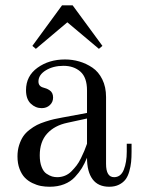

<svg xmlns="http://www.w3.org/2000/svg" viewBox="-20 -692 534 724"><path d="M308.1 -245.1 233.9 -229Q185.5 -218.8 157.7 -188.2Q129.9 -157.7 129.9 -106Q129.9 -80.1 137 -62.3Q144 -44.4 155.5 -36.9Q167 -29.3 176.3 -26.6Q185.5 -23.9 195.8 -23.9Q210.9 -23.9 224.9 -29.5Q238.8 -35.2 249.5 -46.1Q260.3 -57.1 268.8 -68.1Q277.3 -79.1 285.4 -95.7Q293.5 -112.3 297.9 -123Q302.2 -133.8 308.1 -149.9ZM476.1 -149.9V-120.1Q476.1 -98.1 474.4 -81.1Q472.7 -64 467.5 -45.7Q462.4 -27.3 453.4 -15.4Q444.3 -3.4 428.7 4.4Q413.1 12.2 392.1 12.2Q350.1 12.2 329.1 -16.1Q308.1 -44.4 308.1 -97.2Q298.8 -74.7 288.8 -58.3Q278.8 -42 262.5 -24.4Q246.1 -6.8 221.9 2.7Q197.8 12.2 167 12.2Q150.4 12.2 134.5 9.3Q118.7 6.3 102.1 -1.7Q85.4 -9.8 73.5 -22.2Q61.5 -34.7 53.7 -55.2Q45.9 -75.7 45.9 -102.1Q45.9 -125 52 -144.3Q58.1 -163.6 67.1 -177.2Q76.2 -190.9 91.1 -202.4Q106 -213.9 119.4 -220.7Q132.8 -227.5 151.9 -233.6Q170.9 -239.7 184.1 -242.7Q197.3 -245.6 215.8 -249L308.1 -266.1V-351.1Q308.1 -399.9 283.2 -421.9Q258.3 -443.8 219.2 -443.8Q180.7 -443.8 152.8 -426.8Q125 -409.7 125 -384.8Q125 -366.7 143.1 -361.8Q150.4 -359.9 155.3 -357.9Q160.2 -356 166.7 -351.8Q173.3 -347.7 176.8 -340.6Q180.2 -333.5 180.2 -324.2Q180.2 -307.1 168 -295.7Q155.8 -284.2 137.2 -284.2Q113.8 -284.2 95.9 -301.3Q78.1 -318.4 78.1 -352.1Q78.1 -405.3 121.3 -436.5Q164.6 -467.8 225.1 -467.8Q252.9 -467.8 279.1 -460.2Q305.2 -452.6 328.4 -437Q351.6 -421.4 365.7 -392.8Q379.9 -364.3 379.9 -326.2V-74.2Q379.9 -23.9 410.2 -23.9Q435.5 -23.9 446.8 -52Q458 -80.1 458 -120.1V-149.9ZM115.2 -507.8 102.1 -519 213.9 -671.9H253.9L366.2 -519L353 -507.8L233.9 -607.9Z"/></svg>

Font: Flanker Steampunk
Style: Regular
Weight: 400
Designer: Alexey Kryukov, Leonardo Di Lena
Foundry: Alexey Kryukov, Leonardo Di Lena
Version: 1.210